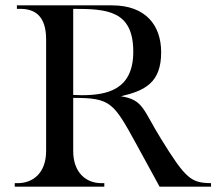

<svg xmlns="http://www.w3.org/2000/svg" viewBox="-20 -696 807 716"><path d="M253 -663V-342C263 -342 274 -341 284 -341C378 -341 477 -360 477 -503C477 -657 379 -663 253 -663ZM253 -331V-133C253 -52 301 -13 358 -13H369V0H35V-13H46C103 -13 152 -51 152 -133V-549C152 -638 109 -663 55 -663H43V-676H398C523 -676 581 -602 581 -501C581 -388 521 -358 431 -337C515 -324 513 -287 580 -179C673 -28 693 -14 767 -13V0H575L486 -163C403 -314 392 -331 253 -331Z"/></svg>

Font: Open Baskerville 0.0.53
Style: Normal
Weight: 400
Designer: Isaac Moore, James Puckett, Rob Mientjes
Foundry: The Open Baskerville Project
Version: 0.0.53 (g939f078)